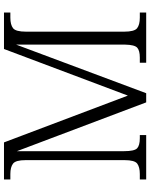

<svg xmlns="http://www.w3.org/2000/svg" viewBox="85 -839 754 964"><g transform="rotate(-90 462.0 -357.0)"><path d="M43 0V-32H70Q105 -32 122.5 -45Q140 -58 140 -109V-605Q140 -655 122.5 -668.5Q105 -682 70 -682H43V-714H229L464 -92L698 -714H881V-682H855Q820 -682 802.5 -668.5Q785 -655 785 -603V-111Q785 -59 802.5 -45.5Q820 -32 855 -32H881V0H629V-32H655Q690 -32 704.5 -45Q719 -58 720 -106V-653L476 0H430L185 -649V-111Q185 -59 199.5 -45.5Q214 -32 250 -32H266V0Z"/></g></svg>

Font: Noto Serif Malayalam Light
Style: Regular
Weight: 300
Designer: Indian type Foundry, Jelle Bosma, Monotype Design Team
Foundry: Monotype Imaging Inc.
Version: Version 2.104; ttfautohint (v1.8.4.7-5d5b)